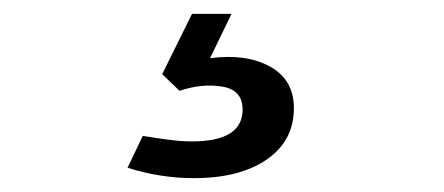

<svg xmlns="http://www.w3.org/2000/svg" viewBox="-20 -21 640 277"><path d="M260 236Q211 236 164 221L186 175Q204 178 222.5 180.5Q241 183 257 183Q330 183 330 137Q330 109 301 104Q272 99 239 110L214 86L257 -1H314L283 63Q335 56 369.5 75Q404 94 404 135Q404 182 365 209Q326 236 260 236Z"/></svg>

Font: Murecho SemiBold
Style: Regular
Weight: 600
Designer: Neil Summerour
Foundry: Positype
Version: Version 1.010; ttfautohint (v1.8.3)